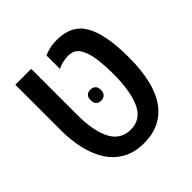

<svg xmlns="http://www.w3.org/2000/svg" viewBox="-167 -737 880 880"><g transform="rotate(-45 273.0 -297.0)"><path d="M277 12Q213 12 169 -14Q125 -40 98.5 -84Q72 -128 60 -183.5Q48 -239 48 -298V-595H151V-296Q151 -192 181.5 -133.5Q212 -75 277 -75Q344 -75 372.5 -138.5Q401 -202 401 -311Q401 -368 394.5 -414.5Q388 -461 369.5 -489.5Q351 -518 313 -518Q298 -518 277.5 -513.5Q257 -509 244 -501V-589Q257 -595 278 -600.5Q299 -606 328 -606Q425 -606 465 -534.5Q505 -463 505 -316Q505 -151 446 -69.5Q387 12 277 12ZM242 -301Q242 -319 251 -327.5Q260 -336 275 -336Q290 -336 299.5 -327.5Q309 -319 309 -301Q309 -283 299.5 -274Q290 -265 275 -265Q260 -265 251 -273.5Q242 -282 242 -301Z"/></g></svg>

Font: Noto Sans Hebrew Condensed Medium
Style: Regular
Weight: 500
Width: 3
Designer: Monotype Design Team
Foundry: Monotype Imaging Inc.
Version: Version 2.004; ttfautohint (v1.8.4.7-5d5b)